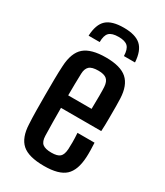

<svg xmlns="http://www.w3.org/2000/svg" viewBox="-196 -858 811 946"><g transform="rotate(30 209.5 -385.5)"><path d="M280 -216H377Q378 -201 378.5 -175.5Q379 -150 378 -134Q374 -58 338 -25Q302 8 218 8Q130 8 92.5 -25.5Q55 -59 52 -134Q50 -167 49.5 -210Q49 -253 49 -299Q49 -345 49.5 -388Q50 -431 52 -464Q56 -542 94.5 -575Q133 -608 217 -608Q300 -608 337.5 -574.5Q375 -541 378 -468Q379 -456 379 -425Q379 -394 379 -355.5Q379 -317 377 -282H148Q148 -243 148.5 -204Q149 -165 150 -124Q151 -92 166.5 -79.5Q182 -67 217 -67Q251 -67 265 -79.5Q279 -92 281 -124Q282 -139 282 -163Q282 -187 280 -216ZM217 -533Q180 -533 165.5 -519.5Q151 -506 150 -478Q149 -447 148.5 -416Q148 -385 148 -353H281Q282 -392 282 -428.5Q282 -465 281 -478Q279 -508 264 -520.5Q249 -533 217 -533ZM88 -658H151Q151 -696 166.5 -711.5Q182 -727 220 -727Q257 -727 272.5 -711.5Q288 -696 289 -658H352Q348 -723 317 -751Q286 -779 220 -779Q152 -779 121.5 -751Q91 -723 88 -658Z"/></g></svg>

Font: Big Shoulders Text SemiBold
Style: Regular
Weight: 600
Designer: Patric King
Foundry: XO Type Co
Version: Version 1.000; ttfautohint (v1.8.2)